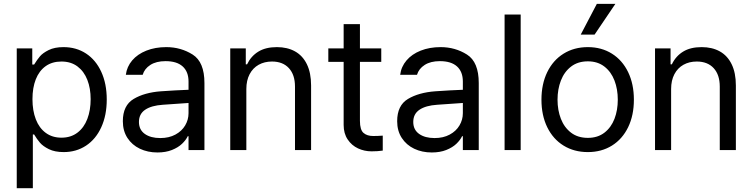

<svg xmlns="http://www.w3.org/2000/svg" viewBox="-20 -783 3928 1002"><path d="M67.4 -530.3H148.4V-446.3H158.2Q173.8 -471.7 188.5 -489Q203.1 -506.3 233.9 -521.7Q264.6 -537.1 311.5 -537.1Q377.9 -537.1 429 -503.7Q480 -470.2 508.5 -408.2Q537.1 -346.2 537.1 -263.7Q537.1 -181.2 508.5 -118.9Q480 -56.6 429 -22.9Q377.9 10.7 312.5 10.7Q266.1 10.7 235.1 -4.6Q204.1 -20 188.5 -38.3Q172.9 -56.6 158.2 -81.1H151.4V199.2H67.4ZM300.8 -64.5Q349.6 -64.5 384 -90.6Q418.5 -116.7 435.8 -162.4Q453.1 -208 453.1 -265.6Q453.1 -321.8 435.8 -366.2Q418.5 -410.6 384.3 -436.3Q350.1 -461.9 300.8 -461.9Q252 -461.9 218 -437.5Q184.1 -413.1 166.7 -368.9Q149.4 -324.7 149.4 -265.6Q149.4 -205.6 167 -160.2Q184.6 -114.7 218.8 -89.6Q252.9 -64.5 300.8 -64.5Z M820.3 -306.6Q853.5 -309.1 894.8 -311.3Q936 -313.5 963.9 -314.5V-357.4Q963.9 -408.7 933.3 -436.3Q902.8 -463.9 843.8 -463.9Q795.4 -463.9 764.6 -444.1Q733.9 -424.3 724.6 -392.6H636.7Q642.1 -435.1 669.9 -467.8Q697.8 -500.5 743.9 -518.8Q790 -537.1 847.7 -537.1Q923.8 -537.1 985.4 -498.3Q1046.9 -459.5 1046.9 -349.6V0H963.9V-72.3H960Q950.2 -51.8 929.9 -32.5Q909.7 -13.2 877.2 -0.2Q844.7 12.7 801.8 12.7Q751 12.7 710 -6.8Q668.9 -26.4 645 -63.2Q621.1 -100.1 621.1 -150.4Q621.1 -232.9 677.5 -266.6Q733.9 -300.3 820.3 -306.6ZM816.4 -62.5Q861.8 -62.5 895.3 -80.6Q928.7 -98.6 946.3 -128.4Q963.9 -158.2 963.9 -192.4V-245.6L830.1 -236.3Q770.5 -232.4 737.8 -210.4Q705.1 -188.5 705.1 -146.5Q705.1 -106 735.6 -84.2Q766.1 -62.5 816.4 -62.5Z M1265.6 0H1181.6V-530.3H1262.7V-447.3H1269.5Q1289.6 -489.7 1327.9 -513.4Q1366.2 -537.1 1424.8 -537.1Q1479.5 -537.1 1519.5 -514.9Q1559.6 -492.7 1581.5 -447.8Q1603.5 -402.8 1603.5 -336.9V0H1519.5V-331.1Q1519.5 -392.6 1487.8 -427.2Q1456.1 -461.9 1399.4 -461.9Q1360.4 -461.9 1330.1 -445.1Q1299.8 -428.2 1282.7 -395.8Q1265.6 -363.3 1265.6 -318.4Z M1969.7 -460H1858.4V-152.3Q1858.4 -105.5 1877 -89.4Q1895.5 -73.2 1927.7 -73.2Q1952.1 -73.2 1977.5 -75.2V2.9Q1952.1 6.8 1918.9 6.8Q1881.8 6.8 1848.6 -8.5Q1815.4 -23.9 1794.4 -55.2Q1773.4 -86.4 1773.4 -130.9V-460H1693.4V-530.3H1773.4V-657.2H1858.4V-530.3H1969.7Z M2252 -306.6Q2285.2 -309.1 2326.4 -311.3Q2367.7 -313.5 2395.5 -314.5V-357.4Q2395.5 -408.7 2365 -436.3Q2334.5 -463.9 2275.4 -463.9Q2227.1 -463.9 2196.3 -444.1Q2165.5 -424.3 2156.2 -392.6H2068.4Q2073.7 -435.1 2101.6 -467.8Q2129.4 -500.5 2175.5 -518.8Q2221.7 -537.1 2279.3 -537.1Q2355.5 -537.1 2417 -498.3Q2478.5 -459.5 2478.5 -349.6V0H2395.5V-72.3H2391.6Q2381.8 -51.8 2361.6 -32.5Q2341.3 -13.2 2308.8 -0.2Q2276.4 12.7 2233.4 12.7Q2182.6 12.7 2141.6 -6.8Q2100.6 -26.4 2076.7 -63.2Q2052.7 -100.1 2052.7 -150.4Q2052.7 -232.9 2109.1 -266.6Q2165.5 -300.3 2252 -306.6ZM2248 -62.5Q2293.5 -62.5 2326.9 -80.6Q2360.4 -98.6 2377.9 -128.4Q2395.5 -158.2 2395.5 -192.4V-245.6L2261.7 -236.3Q2202.1 -232.4 2169.4 -210.4Q2136.7 -188.5 2136.7 -146.5Q2136.7 -106 2167.2 -84.2Q2197.8 -62.5 2248 -62.5Z M2697.3 0H2613.3V-707H2697.3Z M2805.7 -262.7Q2805.7 -344.2 2835.9 -406.5Q2866.2 -468.8 2921.1 -502.9Q2976.1 -537.1 3047.9 -537.1Q3119.1 -537.1 3173.6 -502.9Q3228 -468.8 3258.1 -406.5Q3288.1 -344.2 3288.1 -262.7Q3288.1 -181.2 3258.1 -119.1Q3228 -57.1 3173.6 -23.2Q3119.1 10.7 3047.9 10.7Q2976.1 10.7 2921.1 -23.2Q2866.2 -57.1 2835.9 -119.1Q2805.7 -181.2 2805.7 -262.7ZM3204.1 -262.7Q3204.1 -317.4 3186.8 -362.8Q3169.4 -408.2 3134.3 -435.5Q3099.1 -462.9 3047.9 -462.9Q2995.6 -462.9 2960.2 -435.5Q2924.8 -408.2 2907.2 -362.8Q2889.6 -317.4 2889.6 -262.7Q2889.6 -208 2907.2 -162.8Q2924.8 -117.7 2960.2 -90.6Q2995.6 -63.5 3047.9 -63.5Q3099.1 -63.5 3134.3 -90.6Q3169.4 -117.7 3186.8 -162.8Q3204.1 -208 3204.1 -262.7ZM3094.7 -762.7H3191.4L3083 -602.5H3010.7Z M3482.4 0H3398.4V-530.3H3479.5V-447.3H3486.3Q3506.3 -489.7 3544.7 -513.4Q3583 -537.1 3641.6 -537.1Q3696.3 -537.1 3736.3 -514.9Q3776.4 -492.7 3798.3 -447.8Q3820.3 -402.8 3820.3 -336.9V0H3736.3V-331.1Q3736.3 -392.6 3704.6 -427.2Q3672.9 -461.9 3616.2 -461.9Q3577.1 -461.9 3546.9 -445.1Q3516.6 -428.2 3499.5 -395.8Q3482.4 -363.3 3482.4 -318.4Z"/></svg>

Font: Pretendard
Style: Regular
Weight: 400
Designer: Base glyphs from Inter by Rasmus Andersson; Hangeul glyphs from Noto Sans CJK(Source Han Sans) by Jang Soo-young and Kan
Foundry: Kil Hyung-jin
Version: Version 1.309